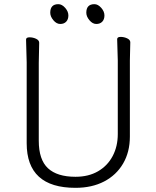

<svg xmlns="http://www.w3.org/2000/svg" viewBox="-20 -885 750 921"><path d="M394 -824Q394 -865 433 -865Q450 -865 465.5 -847.5Q481 -830 481 -811Q481 -792 470.5 -781Q460 -770 442 -770Q424 -770 409 -788Q394 -806 394 -824ZM221 -824Q221 -865 260 -865Q277 -865 292.5 -847.5Q308 -830 308 -811Q308 -792 297.5 -781Q287 -770 269 -770Q251 -770 236 -788Q221 -806 221 -824ZM168 -680 166 -584V-210Q166 -119 210 -78Q254 -37 342 -37Q405 -37 450.5 -63.5Q496 -90 520.5 -136.5Q545 -183 545 -242V-595L542 -697Q542 -708 558.5 -708Q575 -708 590 -701Q605 -694 605 -682Q605 -682 603 -594V-230Q603 -156 570.5 -100.5Q538 -45 479.5 -14.5Q421 16 342 16Q108 16 108 -198V-586L105 -695Q105 -706 121.5 -706Q138 -706 153 -699Q168 -692 168 -680Z"/></svg>

Font: ToneOZ-Pinyin-WenKai-Light
Style: Light
Weight: 300
Designer: Fontworks Inc.
Foundry: ToneOZ
Version: Version 0.240331